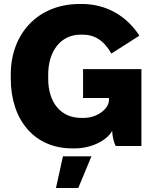

<svg xmlns="http://www.w3.org/2000/svg" viewBox="-20 -733 778 964"><path d="M342 12H357C437 12 517 -27 543 -76C544 -48 553 -13 561 0H690V-386H397V-241H527V-230C527 -188 470 -141 400 -141H388C285 -141 222 -218 222 -338V-359C222 -477 286 -559 384 -559H396C455 -559 503 -529 539 -464L680 -554C613 -657 509 -713 392 -713H380C174 -713 34 -568 34 -358V-339C34 -128 155 12 342 12ZM261 211H373L439 52H296Z"/></svg>

Font: Fixel Text ExtraBold
Style: Regular
Weight: 800
Width: 4
Designer: AlfaBravo + MacPaw
Foundry: Kyrylo Tkachov, Marchela Mozhyna, Serhii Makarenko, Maria Weinstein, Zakhar Kryvoshyya
Version: Version 1.211